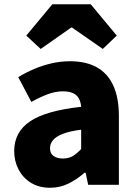

<svg xmlns="http://www.w3.org/2000/svg" viewBox="-20 -872 646 906"><path d="M216 14Q164 14 126 -9.5Q88 -33 67.5 -72.5Q47 -112 47 -159Q47 -249 122 -299.5Q197 -350 363 -368Q361 -391 352 -407.5Q343 -424 324.5 -432.5Q306 -441 277 -441Q243 -441 207 -428Q171 -415 128 -391L66 -508Q104 -531 143.5 -547.5Q183 -564 225 -573.5Q267 -583 311 -583Q385 -583 436 -555Q487 -527 514 -469.5Q541 -412 541 -323V0H396L384 -57H379Q344 -26 303.5 -6Q263 14 216 14ZM277 -124Q304 -124 324 -136Q344 -148 363 -169V-260Q308 -253 275.5 -240Q243 -227 229.5 -210Q216 -193 216 -173Q216 -148 232.5 -136Q249 -124 277 -124ZM104 -704 227 -852H408L531 -704L465 -641L320 -742H316L172 -641Z"/></svg>

Font: Noto Sans JP Thin Black
Style: Regular
Weight: 900
Version: Version 2.004-H2;hotconv 1.0.118;makeotfexe 2.5.65603